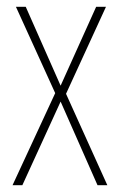

<svg xmlns="http://www.w3.org/2000/svg" viewBox="-20 -547 354 567"><path d="M143 -272 27 -527H56L159 -294L264 -527H293L175 -270L297 0H268L159 -247L46 0H17Z"/></svg>

Font: Noto Sans Hebrew ExtraCondensed Thin
Style: Regular
Weight: 100
Width: 2
Designer: Monotype Design Team
Foundry: Monotype Imaging Inc.
Version: Version 2.004; ttfautohint (v1.8.4.7-5d5b)